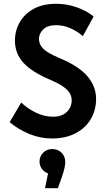

<svg xmlns="http://www.w3.org/2000/svg" viewBox="-20 -721 566 1015"><path d="M31 -75 92 -179Q127 -146 171 -125Q215 -104 260 -104Q308 -104 333.5 -129.5Q359 -155 359 -190Q359 -208 350.5 -225Q342 -242 318.5 -260Q295 -278 248 -298Q147 -341 103 -390Q59 -439 59 -506Q59 -559 84.5 -603.5Q110 -648 158.5 -674.5Q207 -701 278 -701Q333 -701 385.5 -682.5Q438 -664 475 -634L418 -530Q388 -556 351.5 -572Q315 -588 276 -588Q232 -588 209 -566Q186 -544 186 -515Q186 -486 208.5 -463.5Q231 -441 292 -415Q396 -372 442 -318Q488 -264 488 -199Q488 -139 460 -91.5Q432 -44 379.5 -16.5Q327 11 255 11Q193 11 135.5 -12.5Q78 -36 31 -75ZM325 136Q325 163 308 212L286 274H218L234 196Q213 188 201 171Q189 154 189 133Q189 106 208 86.5Q227 67 256 67Q286 67 305.5 86.5Q325 106 325 136Z"/></svg>

Font: Radio Canada Condensed SemiBold
Style: Regular
Weight: 600
Width: 3
Designer: Charles Daoud, Etienne Aubert Bonn, Alexandre Saumier Demers, Jacques Le Bailly
Foundry: Radio-Canada
Version: Version 2.104; ttfautohint (v1.8.4.7-5d5b);gftools[0.9.28.de